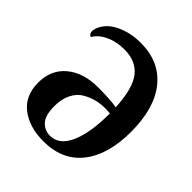

<svg xmlns="http://www.w3.org/2000/svg" viewBox="-195 -852 1006 1006"><g transform="rotate(45 308.0 -349.0)"><path d="M278 -712Q416 -712 493.5 -616.5Q571 -521 571 -346Q571 -177 496 -81.5Q421 14 281 14Q176 14 110 -37Q44 -88 44 -184Q44 -280 110 -334.5Q176 -389 283 -389Q375 -389 423 -380Q416 -515 371.5 -571Q327 -627 241 -627Q182 -627 136.5 -605.5Q91 -584 70 -548Q41 -560 61 -607Q83 -656 142.5 -684Q202 -712 278 -712ZM285 -31Q352 -31 388 -111.5Q424 -192 424 -335V-336Q400 -338 389 -338Q356 -338 325 -330.5Q294 -323 262 -305Q230 -287 210.5 -249Q191 -211 191 -158Q191 -89 218 -60Q245 -31 285 -31Z"/></g></svg>

Font: Arima Koshi Bold
Style: Regular
Weight: 700
Designer: Joana Correia and Natanael Gama
Foundry: NDISCOVER
Version: Version 1.019;PS 001.019;hotconv 1.0.88;makeotf.lib2.5.64775